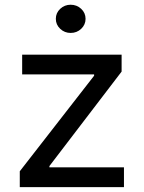

<svg xmlns="http://www.w3.org/2000/svg" viewBox="-20 -771 592 791"><path d="M61.5 0V-65.4L367.7 -459V-464.4H71.3V-545.9H481V-476.1L183.6 -86.9V-81.5H490.7V0ZM271 -635.3Q246.1 -635.3 228 -652.3Q210 -669.4 210 -693.4Q210 -717.8 228 -734.6Q246.1 -751.5 271 -751.5Q296.4 -751.5 314.5 -734.6Q332.5 -717.8 332.5 -693.4Q332.5 -669.4 314.5 -652.3Q296.4 -635.3 271 -635.3Z"/></svg>

Font: Inter
Style: Regular
Weight: 400
Designer: Rasmus Andersson
Foundry: rsms
Version: Version 4.001;git-9221beed3